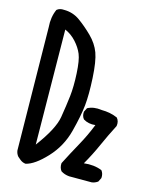

<svg xmlns="http://www.w3.org/2000/svg" viewBox="-113 -832 726 903"><g transform="rotate(15 250.0 -381.0)"><path d="M311.5 -5.9Q288.1 -7.8 270.5 -19.5Q258.8 -35.2 260.7 -56.6Q288.1 -110.4 317.4 -163.1Q346.7 -215.8 368.2 -270.5Q335 -266.6 309.6 -282.2Q297.9 -295.9 299.8 -317.4L309.6 -336.9Q338.9 -352.5 377.9 -346.7Q420.9 -346.7 456.1 -331.1Q469.7 -315.4 465.8 -292Q438.5 -239.3 415 -186.5Q391.6 -133.8 362.3 -83Q411.1 -88.9 450.2 -73.2Q461.9 -58.6 460 -37.1L450.2 -17.6Q436.5 -7.8 420.9 -5.9ZM97.7 -9.8Q82 -11.7 70.3 -21.5L56.6 -33.2Q46.9 -44.9 44.9 -60.5L37.1 -658.2Q33.2 -707 50.8 -746.1Q64.5 -757.8 85.9 -755.9Q128.9 -755.9 163.1 -731.4Q197.3 -707 231 -673.8Q264.6 -640.6 279.3 -601.1Q293.9 -561.5 298.3 -481Q302.7 -400.4 297.4 -348.1Q292 -295.9 271.5 -216.8Q251 -137.7 195.8 -78.6Q140.6 -19.5 97.7 -9.8ZM121.1 -109.4Q193.4 -206.1 203.1 -265.6Q212.9 -325.2 218.3 -372.1Q223.6 -418.9 220.2 -482.4Q216.8 -545.9 205.1 -574.2Q193.4 -602.5 169.9 -628.4Q146.5 -654.3 115.2 -668Z"/></g></svg>

Font: NaikaiFont
Style: Regular
Weight: 400
Version: Version 1.67